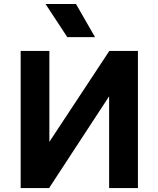

<svg xmlns="http://www.w3.org/2000/svg" viewBox="-20 -960 809 980"><path d="M85.5 0V-700H232V-236L538 -700H684V0H537V-468.5L230.5 0ZM323.5 -770.5 212.5 -939.5H368L465 -770.5Z"/></svg>

Font: Geologica Cursive SemiBold
Style: Regular
Weight: 600
Designer: Sindre Bremnes, Frode Helland
Foundry: Monokrom Skriftforlag AS
Version: Version 1.010;gftools[0.9.28]